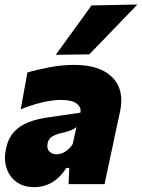

<svg xmlns="http://www.w3.org/2000/svg" viewBox="-20 -796 614 830"><path d="M127.5 13Q81.5 13 50.8 -9.8Q20 -32.5 8 -70.2Q-4 -108 6 -153.5Q16 -200 41.8 -227Q67.5 -254 103.8 -267.8Q140 -281.5 181 -287.5L327.5 -309Q332.5 -331 312.2 -347.5Q292 -364 244 -364Q205.5 -364 161.5 -353.2Q117.5 -342.5 69.5 -323.5L98.5 -482.5Q136.5 -494 191.8 -504.8Q247 -515.5 300.5 -515.5Q412 -515.5 465.5 -461.8Q519 -408 499 -314Q493 -287.5 487.8 -262Q482.5 -236.5 476.5 -210.5L470 -178Q461.5 -138.5 452 -94.5Q442.5 -50.5 432 0H276.5L279.5 -70H267Q213.5 13 127.5 13ZM224 -129Q244.5 -129 262.5 -140.8Q280.5 -152.5 294.5 -173.5L310.5 -247Q301 -238.5 287.8 -233Q274.5 -227.5 243.5 -220.5Q223 -215.5 206.2 -206.2Q189.5 -197 185.5 -175Q181.5 -152.5 193.8 -140.8Q206 -129 224 -129ZM221 -559Q260 -613 298.5 -666Q337 -719 375.5 -772.5L574 -776.5Q520.5 -720.5 468 -666.5Q415.5 -612.5 366 -561Z"/></svg>

Font: Commissioner ExtraBold
Style: Italic
Weight: 800
Italic angle: -12°
Designer: Kostas Bartsokas
Foundry: Kostas Bartsokas
Version: Version 1.000; ttfautohint (v1.8.3)